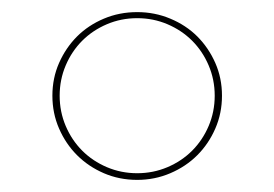

<svg xmlns="http://www.w3.org/2000/svg" viewBox="-20 -728 453 317"><path d="M66.5 -570Q66.5 -599 77.5 -624Q88.5 -649 107.2 -667.8Q126 -686.5 151.5 -697.2Q177 -708 206.5 -708Q235.5 -708 261.2 -697.2Q287 -686.5 305.8 -667.8Q324.5 -649 335.5 -624Q346.5 -599 346.5 -570Q346.5 -541 335.5 -515.8Q324.5 -490.5 305.8 -471.8Q287 -453 261.2 -442Q235.5 -431 206.5 -431Q177 -431 151.5 -442Q126 -453 107.2 -471.8Q88.5 -490.5 77.5 -515.8Q66.5 -541 66.5 -570ZM78.5 -570Q78.5 -543.5 88.5 -520Q98.5 -496.5 115.8 -479.2Q133 -462 156.5 -452Q180 -442 206.5 -442Q233 -442 256.5 -452Q280 -462 297.2 -479.2Q314.5 -496.5 324.5 -520Q334.5 -543.5 334.5 -570Q334.5 -596.5 324.5 -620Q314.5 -643.5 297.2 -660.8Q280 -678 256.5 -688Q233 -698 206.5 -698Q180 -698 156.5 -688Q133 -678 115.8 -660.8Q98.5 -643.5 88.5 -620Q78.5 -596.5 78.5 -570Z"/></svg>

Font: Lato 2
Style: Regular
Weight: 100
Designer: Lukasz Dziedzic with Adam Twardoch and Botio Nikoltchev
Foundry: tyPoland Lukasz Dziedzic
Version: Version 2.015; 2015-08-06; http://www.latofonts.com/